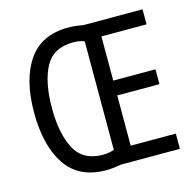

<svg xmlns="http://www.w3.org/2000/svg" viewBox="-106 -832 965 949"><g transform="rotate(-15 376.5 -357.0)"><path d="M52 -359Q52 -189 118.5 -90.5Q185 8 324 8Q344 8 363.5 5.5Q383 3 401 0H702V-78H471V-335H687V-411H471V-637H702V-714H398Q360 -722 322 -722Q186 -722 119 -625Q52 -528 52 -359ZM385 -635V-80Q361 -70 327 -70Q227 -70 185 -147.5Q143 -225 143 -358Q143 -490 184.5 -567.5Q226 -645 327 -645Q362 -645 385 -635Z"/></g></svg>

Font: Noto Sans Display SemiCondensed
Style: Regular
Weight: 400
Width: 4
Designer: Monotype Design team
Foundry: Monotype Imaging Inc.
Version: 1.000